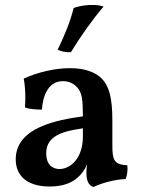

<svg xmlns="http://www.w3.org/2000/svg" viewBox="-20 -740 563 769"><path d="M264 -531C301 -592 349 -660 395 -714C385 -717 372 -720 357 -720C332 -721 303 -718 275 -708C262 -656 242 -605 211 -541C224 -534 245 -530 264 -531ZM490 -78C438 -81 430 -97 430 -158V-256C430 -347 418 -394 387 -426C363 -449 324 -467 260 -467C202 -467 130 -451 75 -425C82 -389 83 -344 80 -310C96 -303 124 -301 148 -301C151 -350 170 -415 232 -415C254 -415 275 -407 291 -388C308 -367 312 -343 312 -274C212 -260 43 -231 43 -102C43 -33 92 7 179 7C229 7 265 -6 290 -28C307 -42 320 -61 329 -82C327 -70 326 -58 326 -49C326 -15 335 2 354 9C392 -9 442 -21 483 -23C490 -39 492 -60 490 -78ZM312 -194C312 -103 260 -63 218 -63C189 -63 165 -82 165 -126C165 -199 237 -215 312 -226Z"/></svg>

Font: Vollkorn Semibold
Style: Regular
Weight: 600
Designer: Friedrich Althausen
Foundry: Friedrich Althausen
Version: Version 4.015;PS 004.015;hotconv 1.0.88;makeotf.lib2.5.64775